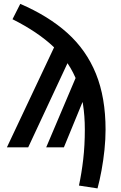

<svg xmlns="http://www.w3.org/2000/svg" viewBox="-20 -778 640 1014"><path d="M16.5 0 290 -579.5 366 -507.5 129 0ZM224 0 392 -396 456.5 -338 317.5 0ZM87 -757.5Q236 -693.5 336 -603.5Q436 -513.5 486.8 -388.2Q537.5 -263 537.5 -93.5Q537.5 -43 531.8 13Q526 69 516.2 122Q506.5 175 495 217L397 202Q411 137 419.5 63.5Q428 -10 428 -93.5Q428 -237.5 388.5 -343Q349 -448.5 264.8 -528.8Q180.5 -609 46 -676.5Z"/></svg>

Font: Fira Code Light SemiBold
Style: Regular
Weight: 600
Monospace: yes
Version: Version 5.002